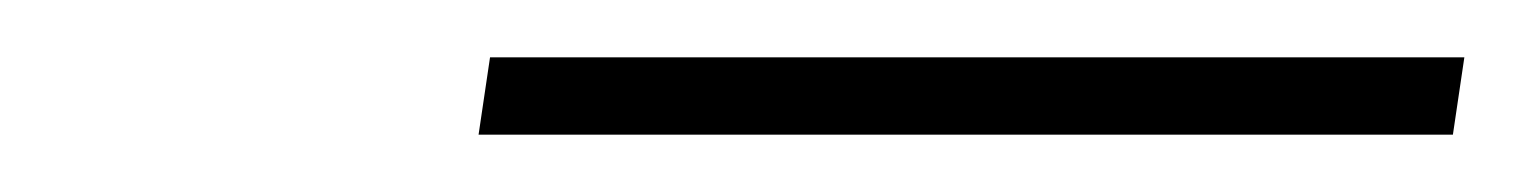

<svg xmlns="http://www.w3.org/2000/svg" viewBox="-20 -665 531 67"><path d="M147 -618 151 -645H491L487 -618Z"/></svg>

Font: Fivo Sans Thin
Style: Regular
Weight: 250
Foundry: Alexander Slobzheninov
Version: 1.0